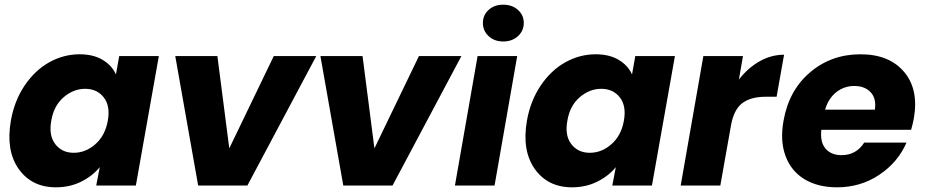

<svg xmlns="http://www.w3.org/2000/svg" viewBox="-20 -800 3988 828"><path d="M26.9 -279.8Q42 -365.7 86.4 -431.4Q130.9 -497.1 192.6 -531.5Q254.4 -565.9 323.2 -565.9Q382.3 -565.9 422.4 -542Q462.4 -518.1 480 -479L494.1 -558.1H665L565.9 0H395L410.2 -79.1Q377.9 -40 329.1 -16.1Q280.3 7.8 221.2 7.8Q116.7 7.8 60.5 -71.5Q4.4 -150.9 26.9 -279.8ZM347.2 -417Q296.4 -417 254.2 -380.4Q211.9 -343.8 201.2 -279.8Q189.5 -215.8 218.3 -178.5Q247.1 -141.1 297.9 -141.1Q349.1 -141.1 391.1 -178Q433.1 -214.8 444.8 -278.8Q456.5 -342.8 427.5 -379.9Q398.4 -417 347.2 -417Z M735.8 -558.1H917.5L968.8 -160.2L1160.6 -558.1H1343.8L1046.9 0H834.5Z M1361.8 -558.1H1543.5L1594.7 -160.2L1786.6 -558.1H1969.7L1672.9 0H1460.4Z M1941.9 0 2039.6 -558.1H2210.4L2112.8 0ZM2149.9 -621.1Q2112.3 -621.1 2087.4 -644Q2062.5 -667 2062.5 -701.2Q2062.5 -734.9 2087.2 -757.3Q2111.8 -779.8 2149.9 -779.8Q2188.5 -779.8 2213.6 -757.3Q2238.8 -734.9 2238.8 -701.2Q2238.8 -667 2213.6 -644Q2188.5 -621.1 2149.9 -621.1Z M2252.4 -279.8Q2267.6 -365.7 2312 -431.4Q2356.4 -497.1 2418.2 -531.5Q2480 -565.9 2548.8 -565.9Q2607.9 -565.9 2647.9 -542Q2688 -518.1 2705.6 -479L2719.7 -558.1H2890.6L2791.5 0H2620.6L2635.7 -79.1Q2603.5 -40 2554.7 -16.1Q2505.9 7.8 2446.8 7.8Q2342.3 7.8 2286.1 -71.5Q2230 -150.9 2252.4 -279.8ZM2572.8 -417Q2522 -417 2479.7 -380.4Q2437.5 -343.8 2426.8 -279.8Q2415 -215.8 2443.8 -178.5Q2472.7 -141.1 2523.4 -141.1Q2574.7 -141.1 2616.7 -178Q2658.7 -214.8 2670.4 -278.8Q2682.1 -342.8 2653.1 -379.9Q2624 -417 2572.8 -417Z M3132.3 -258.8 3086.4 0H2915.5L3013.2 -558.1H3184.1L3166.5 -457Q3205.1 -506.8 3255.4 -535.4Q3305.7 -564 3361.3 -564L3329.1 -382.8H3282.2Q3217.8 -382.8 3181.2 -355.2Q3144.5 -327.6 3132.3 -258.8Z M3664.1 -429.2Q3620.6 -429.2 3586.7 -402.6Q3552.7 -376 3538.1 -327.1H3752.9Q3759.8 -375.5 3734.6 -402.3Q3709.5 -429.2 3664.1 -429.2ZM3889.2 -185.1Q3853 -100.6 3772.2 -46.4Q3691.4 7.8 3589.8 7.8Q3507.8 7.8 3450.2 -26.6Q3392.6 -61 3367.9 -126.5Q3343.3 -191.9 3358.9 -278.8Q3381.8 -410.2 3473.4 -488Q3564.9 -565.9 3690.9 -565.9Q3814.5 -565.9 3878.7 -490.2Q3942.9 -414.6 3920.9 -289.1Q3917 -267.6 3909.2 -240.2H3522Q3516.1 -186.5 3540.5 -158.7Q3564.9 -130.9 3608.9 -130.9Q3672.4 -130.9 3707 -185.1Z"/></svg>

Font: SVN-Poppins
Style: Bold Italic
Weight: 700
Italic angle: -10°
Designer: Ninad Kale (Devanagari), Jonny Pinhorn (Latin)
Foundry: Indian Type Foundry
Version: Version 3.002 2017